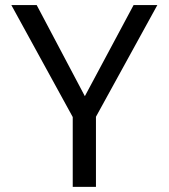

<svg xmlns="http://www.w3.org/2000/svg" viewBox="-20 -726 655 746"><path d="M352.8 -272.3V0H262.6V-271.3L24.1 -706.2H122.6L309.7 -352.3L499 -706.2H591.3Z"/></svg>

Font: FiraCode Nerd Font
Style: Regular
Weight: 400
Designer: Carrois Corporate, Edenspiekermann AG, Nikita Prokopov
Foundry: Carrois Corporate, Edenspiekermann AG, Nikita Prokopov
Version: Version 6.002;Nerd Fonts 2.2.2